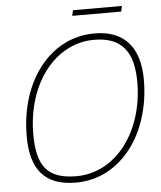

<svg xmlns="http://www.w3.org/2000/svg" viewBox="-58 -902 811 969"><g transform="rotate(-5 347.5 -418.0)"><path d="M342 -824H590L596 -852H348ZM288 16C516 16 674 -199 674 -472C674 -633 599 -726 446 -726C219 -726 60 -516 60 -238C60 -70 130 16 288 16ZM293 -16C146 -16 94 -85 94 -246C94 -497 240 -694 441 -694C581 -694 640 -616 640 -463C640 -213 494 -16 293 -16Z"/></g></svg>

Font: Geist Thin
Style: Italic
Weight: 100
Italic angle: -12°
Designer: Basement.studio, Andrés Briganti, Mateo Zaragoza
Foundry: Basement.studio, Vercel, Andrés Briganti, Guido Ferreyra, Mateo Zaragoza
Version: Version 1.500